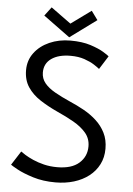

<svg xmlns="http://www.w3.org/2000/svg" viewBox="-57 -866 638 921"><g transform="rotate(5 262.0 -405.5)"><path d="M258.1 -672Q314.6 -672 355 -659Q395.5 -645.9 418.9 -631.5Q442.4 -617.1 446.5 -612.6L406.1 -548.4Q398.4 -555.1 379.6 -567.2Q360.7 -579.4 331.9 -589.4Q303.1 -599.3 265.3 -599.3Q207 -599.3 173.1 -575.4Q139.1 -551.6 139.1 -508.4Q139.1 -479.2 157 -457.2Q174.9 -435.3 207 -417.1Q239 -398.9 281 -380.4Q315.2 -365.8 348.6 -347.3Q382.1 -328.8 409.6 -303.8Q437.1 -278.9 453.7 -245.9Q470.3 -212.9 470.3 -169.6Q470.3 -127.8 453.2 -94.2Q436.2 -60.6 405.5 -36.8Q374.9 -13 333.8 -0.5Q292.8 12 244.8 12Q185.2 12 137.1 -2.9Q88.9 -17.9 59.4 -34.1Q29.9 -50.4 25.8 -54.1L68.9 -121.3Q75.1 -116.4 90.8 -106.6Q106.6 -96.8 130 -86.3Q153.4 -75.9 183.1 -68.6Q212.7 -61.4 246.6 -61.4Q316.3 -61.4 352.2 -93.1Q388.1 -124.8 388.1 -173.6Q388.1 -211.3 365.1 -238.4Q342.1 -265.5 304.8 -286.7Q267.4 -307.9 223.6 -327.4Q178.4 -348.2 140.7 -372.7Q103.1 -397.1 80.5 -430.9Q57.9 -464.6 57.9 -512.5Q57.9 -559.6 84.8 -595.6Q111.6 -631.6 157.2 -651.8Q202.8 -672 258.1 -672ZM122.3 -780.7 154.1 -822.8 250.3 -753 347.1 -823.4 378 -780.9 250.3 -687.1Z"/></g></svg>

Font: League Spartan Extralight
Style: Regular
Weight: 200
Foundry: The League of Moveable Type
Version: Version 2.300; ttfautohint (v1.8.3)